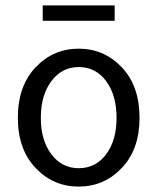

<svg xmlns="http://www.w3.org/2000/svg" viewBox="-20 -678 582 710"><path d="M46 -242Q46 -360 111.5 -429Q177 -498 271 -498Q365 -498 430.5 -429Q496 -360 496 -242Q496 -126 430.5 -57Q365 12 271 12Q177 12 111.5 -57Q46 -126 46 -242ZM271 -56Q334 -56 372.5 -107.5Q411 -159 411 -242Q411 -326 372.5 -378Q334 -430 271 -430Q209 -430 170 -378Q131 -326 131 -242Q131 -159 170 -107.5Q209 -56 271 -56ZM138 -601V-658H404V-601Z"/></svg>

Font: Toshiba Sans
Style: Regular
Weight: 400
Designer: Paul D. Hunt
Foundry: Toshiba Corporation
Version: Version 2.020;PS 2.0;hotconv 1.0.86;makeotf.lib2.5.63406